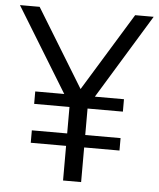

<svg xmlns="http://www.w3.org/2000/svg" viewBox="-58 -786 687 831"><g transform="rotate(5 285.5 -370.0)"><path d="M93.5 -150.5V-204.5H247V-319.5H93.5V-373.5H219.5L-5 -740H80.5L288 -401L495.5 -740H576L352.5 -373.5H479V-319.5H325.5V-204.5H479V-150.5H325.5V0H247V-150.5Z"/></g></svg>

Font: Encode Sans SmCnd
Style: Regular
Weight: 400
Width: 4
Designer: Multiple Designers
Foundry: Impallari Type
Version: Version 3.002; ttfautohint (v1.8.3) -l 8 -r 50 -G 200 -x 14 